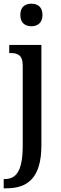

<svg xmlns="http://www.w3.org/2000/svg" viewBox="-28 -779 328 1039"><path d="M142 -637C174 -637 202 -654 202 -698C202 -743 174 -759 142 -759C109 -759 82 -743 82 -698C82 -654 109 -637 142 -637ZM-8 240H7C118 240 196 187 196 8V-536H22V-492H28C65 -492 95 -483 95 -425V8C95 148 59 190 -3 190H-8Z"/></svg>

Font: Noto Serif Thai Condensed Medium
Style: Regular
Weight: 500
Width: 3
Designer: Monotype Design Team
Foundry: Monotype Imaging Inc.
Version: Version 2.002